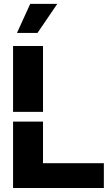

<svg xmlns="http://www.w3.org/2000/svg" viewBox="-20 -964 575 983"><path d="M46.9 -1.5V-341.3H200.2V-128.4H511.7V-1.5ZM46.9 -391.1V-728.5H200.2V-391.1ZM66.9 -795.4 134.8 -944.3H273.4L171.9 -795.4Z"/></svg>

Font: Inter Tight Stencil
Style: Bold
Weight: 700
Designer: Rasmus Andersson
Foundry: rsms
Version: Version 3.004;Glyphs 3.1.2 (3151)